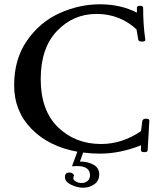

<svg xmlns="http://www.w3.org/2000/svg" viewBox="-20 -704 767 896"><path d="M644 -139Q646 -150 661.5 -150Q677 -150 677 -141L669 -2Q669 6 653.5 6Q638 6 638 -2V-26Q540 13 446 13Q410 13 368 8L353 50Q355 50 357 50Q389 50 416 64.5Q443 79 443 109.5Q443 140 420 156Q397 172 368.5 172Q340 172 311.5 158Q283 144 283 122.5Q283 101 304 101Q320 101 326 115Q322 120 322 128Q322 136 334 143Q346 150 361.5 150Q377 150 388.5 140.5Q400 131 400 114Q400 71 340 71Q336 71 328 71.5Q320 72 316 72L341 4Q208 -20 127 -102.5Q46 -185 46 -306.5Q46 -428 106 -514.5Q166 -601 258 -642.5Q350 -684 446.5 -684Q543 -684 619 -645V-668Q619 -677 633.5 -677Q648 -677 648 -668Q648 -587 658 -520Q660 -510 643 -510Q626 -510 625 -520L617 -567Q539 -639 430.5 -639Q322 -639 246 -559.5Q170 -480 170 -334.5Q170 -189 250.5 -110.5Q331 -32 452 -32Q550 -32 638 -92Z"/></svg>

Font: Sedan SC
Style: Regular
Weight: 400
Designer: Sebastian Salazar
Foundry: Sebastian Salazar
Version: Version 1.001